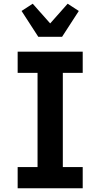

<svg xmlns="http://www.w3.org/2000/svg" viewBox="-20 -1013 540 1033"><path d="M75 0V-114H182V-621H75V-735H425V-621H318V-114H425V0ZM186 -815 96 -954 156 -993 250 -887 344 -993 404 -954 314 -815Z"/></svg>

Font: Iosevka Term Curly Heavy
Style: Regular
Weight: 900
Designer: Belleve Invis
Foundry: Belleve Invis
Version: Version 32.3.0